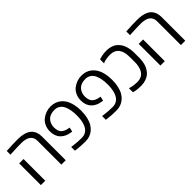

<svg xmlns="http://www.w3.org/2000/svg" viewBox="157 -1573 2516 2516"><g transform="rotate(-45 1414.5 -315.5)"><path d="M526.4 -517.1Q538.6 -482.9 538.6 -439.5V0H457.5V-440.4Q457.5 -570.8 282.7 -570.8Q205.6 -570.8 112.3 -565.4L78.1 -563.5V-632.3Q191.9 -639.6 286.4 -639.6Q380.9 -639.6 441.9 -611.1Q502.9 -582.5 526.4 -517.1ZM159.2 0H78.1V-401.9H159.2Z M658.7 -414.6Q658.7 -468.3 679.4 -512.2Q700.2 -556.2 734.4 -583.3Q768.6 -610.4 810.3 -625Q852.1 -639.6 894.5 -639.6Q937 -639.6 973.1 -627.9Q1009.3 -616.2 1040.5 -590.6Q1071.8 -564.9 1094 -527.6Q1116.2 -490.2 1128.9 -435.8Q1141.6 -381.3 1141.6 -314.9Q1141.6 -248.5 1128.9 -194.1Q1116.2 -139.6 1094 -102.3Q1071.8 -64.9 1040.5 -39.1Q980.5 9.8 896 9.8Q813 9.8 736.8 0L712.4 -3.4V-73.2Q712.9 -72.8 736.3 -69.3Q813.5 -58.1 895.5 -58.1Q932.6 -58.1 961.4 -72.5Q990.2 -86.9 1008.1 -110.8Q1025.9 -134.8 1037.6 -168.9Q1057.6 -228.5 1057.6 -314.9Q1057.6 -420.9 1024.9 -491.2Q1007.3 -529.3 974.6 -550.5Q941.9 -571.8 901.1 -571.8Q860.4 -571.8 831.5 -561.8Q802.7 -551.8 784.9 -535.9Q767.1 -520 755.4 -499Q733.4 -460 733.4 -414.6Q733.4 -349.1 762.9 -315.4Q792.5 -281.7 856.4 -270L877.9 -266.1L864.7 -206.1L846.2 -208.5Q760.7 -219.7 709.7 -272.2Q658.7 -324.7 658.7 -414.6Z M1231.4 -414.6Q1231.4 -468.3 1252.2 -512.2Q1272.9 -556.2 1307.1 -583.3Q1341.3 -610.4 1383.1 -625Q1424.8 -639.6 1467.3 -639.6Q1509.8 -639.6 1545.9 -627.9Q1582 -616.2 1613.3 -590.6Q1644.5 -564.9 1666.7 -527.6Q1689 -490.2 1701.7 -435.8Q1714.4 -381.3 1714.4 -314.9Q1714.4 -248.5 1701.7 -194.1Q1689 -139.6 1666.7 -102.3Q1644.5 -64.9 1613.3 -39.1Q1553.2 9.8 1468.8 9.8Q1385.7 9.8 1309.6 0L1285.2 -3.4V-73.2Q1285.6 -72.8 1309.1 -69.3Q1386.2 -58.1 1468.3 -58.1Q1505.4 -58.1 1534.2 -72.5Q1563 -86.9 1580.8 -110.8Q1598.6 -134.8 1610.4 -168.9Q1630.4 -228.5 1630.4 -314.9Q1630.4 -420.9 1597.7 -491.2Q1580.1 -529.3 1547.4 -550.5Q1514.6 -571.8 1473.9 -571.8Q1433.1 -571.8 1404.3 -561.8Q1375.5 -551.8 1357.7 -535.9Q1339.8 -520 1328.1 -499Q1306.2 -460 1306.2 -414.6Q1306.2 -349.1 1335.7 -315.4Q1365.2 -281.7 1429.2 -270L1450.7 -266.1L1437.5 -206.1L1418.9 -208.5Q1333.5 -219.7 1282.5 -272.2Q1231.4 -324.7 1231.4 -414.6Z M2156.7 -466.3Q2169.9 -419.4 2169.9 -369.1V-262.2Q2169.9 -232.9 2164.6 -199Q2159.2 -165 2150.6 -140.9Q2142.1 -116.7 2123.8 -87.4Q2105.5 -58.1 2080.8 -38.1Q2056.2 -18.1 2016.1 -4.2Q1976.1 9.8 1931.6 9.8Q1887.2 9.8 1853.3 5.4Q1819.3 1 1805.2 -3.9L1791.5 -8.3V-81.5Q1855.5 -61 1931.6 -61Q1961.4 -61 1985.6 -69.6Q2009.8 -78.1 2025.6 -91.3Q2041.5 -104.5 2053.7 -123.5Q2065.9 -142.6 2072.3 -160.6Q2078.6 -178.7 2082.5 -199.2Q2088.9 -230 2088.9 -263.7V-359.4Q2088.9 -421.4 2075.2 -462.9Q2069.3 -481 2057.4 -501.5Q2045.4 -522 2029.3 -535.6Q2013.2 -549.3 1987.5 -558.6Q1961.9 -567.9 1926 -567.9Q1890.1 -567.9 1855.5 -561.8Q1820.8 -555.7 1806.2 -549.3L1791.5 -543V-615.2Q1796.9 -618.2 1807.1 -622.1Q1817.4 -626 1853.3 -632.8Q1889.2 -639.6 1930.2 -639.6Q1971.2 -639.6 2005.9 -629.9Q2040.5 -620.1 2064.7 -603.8Q2088.9 -587.4 2107.7 -564.7Q2126.5 -542 2137.9 -517.8Q2149.4 -493.7 2156.7 -466.3Z M2741.7 -517.1Q2753.9 -482.9 2753.9 -439.5V0H2672.9V-440.4Q2672.9 -570.8 2498 -570.8Q2420.9 -570.8 2327.6 -565.4L2293.5 -563.5V-632.3Q2407.2 -639.6 2501.7 -639.6Q2596.2 -639.6 2657.2 -611.1Q2718.3 -582.5 2741.7 -517.1ZM2374.5 0H2293.5V-401.9H2374.5Z"/></g></svg>

Font: Open Sans Hebrew
Style: Regular
Weight: 400
Foundry: Ascender Corporation, Yanek Iontef
Version: Version 2.001;PS 002.001;hotconv 1.0.70;makeotf.lib2.5.58329